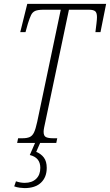

<svg xmlns="http://www.w3.org/2000/svg" viewBox="-20 -734 565 986"><path d="M68 0 73 -24H95Q118 -24 132 -30Q146 -36 154.5 -53.5Q163 -71 171 -108L292 -684H203Q175 -684 161 -678Q147 -672 139.5 -656.5Q132 -641 123 -612L111 -569H84L120 -714H525L496 -569H470Q473 -594 475.5 -614Q478 -634 478 -646Q478 -669 468.5 -676.5Q459 -684 437 -684H334L213 -109Q209 -91 206.5 -78.5Q204 -66 204 -57Q204 -36 216 -30Q228 -24 253 -24H274L269 0ZM106 232Q97 232 81.5 230Q66 228 53 223L62 197Q84 205 107 205Q144 205 165.5 184.5Q187 164 187 128Q187 75 133 62L164 -9H190L166 46Q191 56 205.5 75.5Q220 95 220 128Q220 176 190.5 204Q161 232 106 232Z"/></svg>

Font: Noto Serif ExtraCondensed ExtraLight
Style: Italic
Weight: 200
Width: 2
Italic angle: -12°
Designer: Monotype Design Team
Foundry: Monotype Imaging Inc.
Version: Version 2.014; ttfautohint (v1.8.4.7-5d5b)